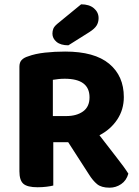

<svg xmlns="http://www.w3.org/2000/svg" viewBox="-20 -861 645 890"><path d="M554 -411Q554 -353 523.5 -307Q493 -261 441 -234Q482 -180 519.5 -132.5Q557 -85 575 -56Q566 -24 541.5 -7.5Q517 9 488 9Q450 9 430 -7.5Q410 -24 392 -53L296 -202H227V-1Q216 2 196 4.5Q176 7 154 7Q107 7 88.5 -9Q70 -25 70 -67V-552Q70 -572 80.5 -583Q91 -594 111 -600Q143 -612 188 -617Q233 -622 282 -622Q418 -622 486 -565.5Q554 -509 554 -411ZM287 -323Q335 -323 365 -344.5Q395 -366 395 -410Q395 -496 280 -496Q264 -496 251 -494.5Q238 -493 225 -491V-323ZM356 -841Q394 -841 415.5 -822.5Q437 -804 437 -777Q437 -758 428 -743Q419 -728 394 -712L297 -651Q261 -651 242 -667Q223 -683 223 -705Q223 -717 227 -727.5Q231 -738 245 -750Z"/></svg>

Font: Baloo Bhaina 2
Style: Bold
Weight: 700
Designer: Yesha Goshar, Manish Minz, Shuchita Grover and Ek Type
Foundry: Ek Type
Version: Version 1.640;hotconv 1.0.111;makeotfexe 2.5.65597; ttfautoh